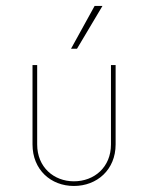

<svg xmlns="http://www.w3.org/2000/svg" viewBox="-20 -615 497 643"><path d="M217.8 -451.7H237.8L323.2 -595.2H296.9ZM227.5 7.8C304.7 7.8 367.2 -46.4 367.2 -131.3V-397H351.6V-131.3C351.6 -55.2 295.9 -7.8 227.5 -7.8C160.2 -7.8 104.5 -55.2 104.5 -131.3V-397H88.9V-131.3C88.9 -46.4 150.4 7.8 227.5 7.8Z"/></svg>

Font: Now Thin
Style: Regular
Weight: 100
Designer: Alfredo Marco Pradil
Foundry: Alfredo Marco Pradil
Version: Version 1.200;hotconv 1.0.109;makeotfexe 2.5.65596